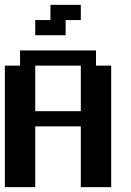

<svg xmlns="http://www.w3.org/2000/svg" viewBox="-20 -770 540 790"><path d="M125 -687.5H187.5V-750H312.5V-687.5H250V-625H125ZM0 -500H62.5V-562.5H375V-500H437.5V0H312.5V-250H125V0H0ZM125 -500V-312.5H312.5V-500Z"/></svg>

Font: NeoDunggeunmo
Style: Regular
Weight: 400
Monospace: yes
Version: Version 1.600